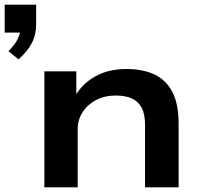

<svg xmlns="http://www.w3.org/2000/svg" viewBox="-74 -798 866 818"><path d="M5 -545 -38 -580Q-11 -607 1 -631Q13 -655 14 -680L38 -659H-54V-778H80V-694Q80 -649 61 -613.5Q42 -578 5 -545ZM115 0V-494H251V-389H246Q278 -443 333.5 -473.5Q389 -504 465 -504Q535 -504 584.5 -480.5Q634 -457 660.5 -406Q687 -355 687 -271V0H544V-266Q544 -312 529.5 -339Q515 -366 487.5 -378.5Q460 -391 420 -391Q371 -391 334.5 -371.5Q298 -352 277.5 -319.5Q257 -287 257 -248V0Z"/></svg>

Font: Nunito Sans 10pt Expanded
Style: Bold
Weight: 700
Width: 7
Designer: Vernon Adams
Foundry: Vernon Adams
Version: Version 3.101;gftools[0.9.27]